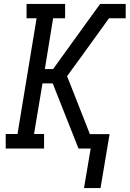

<svg xmlns="http://www.w3.org/2000/svg" viewBox="-20 -755 659 976"><path d="M491 201H407L441 0H379L248 -331H196L153 -74H204V0H9V-74H69L166 -662H115V-735H311V-662H250L208 -404H250L348 -540L489 -735H619V-662H534L394 -468L321 -368L437 -73H537Z"/></svg>

Font: Iosevka Etoile
Style: Italic
Weight: 400
Italic angle: -9°
Designer: Belleve Invis
Foundry: Belleve Invis
Version: Version 22.1.2; ttfautohint (v1.8.4)